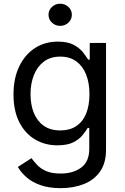

<svg xmlns="http://www.w3.org/2000/svg" viewBox="-20 -771 653 1007"><path d="M298.3 215.8Q237.8 215.8 193.6 200.4Q149.4 185.1 120.1 159.7Q90.8 134.3 73.7 104.5L145 58.6Q156.7 74.2 174.1 93.3Q191.4 112.3 220.9 125.7Q250.5 139.2 298.3 139.2Q363.8 139.2 406 107.9Q448.2 76.7 448.2 9.3V-100.1H439.9Q430.7 -84.5 413.8 -63Q397 -41.5 365.5 -25.1Q334 -8.8 281.2 -8.8Q215.8 -8.8 163.6 -39.8Q111.3 -70.8 81.1 -130.4Q50.8 -189.9 50.8 -275.4Q50.8 -359.9 80.6 -422.1Q110.4 -484.4 162.8 -518.6Q215.3 -552.7 283.2 -552.7Q335.9 -552.7 367.4 -535.4Q398.9 -518.1 416 -495.6Q433.1 -473.1 442.4 -458.5H450.7V-545.9H536.1V14.2Q536.1 84.5 504.4 129.2Q472.7 173.8 418.7 194.8Q364.7 215.8 298.3 215.8ZM295.9 -86.9Q345.7 -86.9 379.9 -109.6Q414.1 -132.3 431.6 -175Q449.2 -217.8 449.2 -277.3Q449.2 -335.4 431.9 -379.6Q414.6 -423.8 380.4 -449Q346.2 -474.1 295.9 -474.1Q244.1 -474.1 209.5 -447.5Q174.8 -420.9 157.5 -376.5Q140.1 -332 140.1 -277.3Q140.1 -221.2 157.7 -178.2Q175.3 -135.3 210 -111.1Q244.6 -86.9 295.9 -86.9ZM295.4 -635.3Q270.5 -635.3 252.4 -652.3Q234.4 -669.4 234.4 -693.4Q234.4 -717.8 252.4 -734.6Q270.5 -751.5 295.4 -751.5Q320.8 -751.5 338.9 -734.6Q356.9 -717.8 356.9 -693.4Q356.9 -669.4 338.9 -652.3Q320.8 -635.3 295.4 -635.3Z"/></svg>

Font: Inter Variable LoSnoCo
Style: Regular
Weight: 400
Designer: Rasmus Andersson
Foundry: rsms
Version: Version 4.000;git-a52131595; featfreeze: case,dlig,ss01,ss02